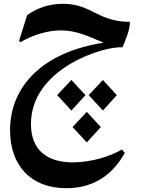

<svg xmlns="http://www.w3.org/2000/svg" viewBox="-20 -505 740 1011"><path d="M364 350C231 350 143 288 143 148C143 -145 526 -263 625 -256C633 -277 666 -346 664 -390C494 -390 462 -485 312 -485C249 -485 180 -468 123 -425L80 -289L88 -283C151 -320 229 -345 301 -345C380 -345 445 -315 525 -280C211 -232 33 -55 33 181C33 365 141 486 329 486C488 486 582 400 637 300L622 282C564 317 461 350 364 350ZM281 -4 356 77 430 -4 356 -84ZM595 -4 522 -84 447 -4 522 77ZM511 164 437 84 362 164 437 245Z"/></svg>

Font: Kawkab Mono
Style: Bold
Weight: 700
Monospace: yes
Designer: Abdullah Arif
Foundry: Abdullah Arif
Version: Version 1.000;PS 000.500;hotconv 1.0.88;makeotf.lib2.5.64775